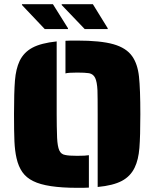

<svg xmlns="http://www.w3.org/2000/svg" viewBox="-20 -890 738 918"><path d="M447 -344Q447 -431 446 -458Q444 -499 435 -517.5Q426 -536 406 -540Q386 -543 349 -543Q306 -543 293 -539V-695Q302 -696 320 -696H349Q461 -696 522.5 -678.5Q584 -661 612 -621Q638 -584 644.5 -524Q651 -464 651 -344Q651 -239 646.5 -182.5Q642 -126 624 -89Q604 -47 562.5 -25Q521 -3 447 4ZM139 -24Q106 -40 87 -67Q68 -94 59 -134Q51 -169 49 -214.5Q47 -260 47 -344Q47 -449 51.5 -505Q56 -561 74 -599Q94 -640 135 -662Q176 -684 251 -692V-344Q251 -285 253 -231Q255 -190 263.5 -171Q272 -152 292 -149Q309 -145 349 -145Q390 -145 405 -148V7Q396 8 378 8H349Q203 8 139 -24ZM85 -866V-870H233L305 -755V-751H194ZM275 -866V-870H424L495 -755V-751H385Z"/></svg>

Font: Saira Stencil
Style: Regular
Weight: 400
Designer: Hector Gatti with collaboration of the Omnibus-Type team
Foundry: Omnibus-Type
Version: Version 1.003